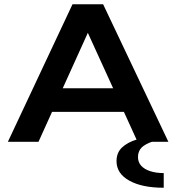

<svg xmlns="http://www.w3.org/2000/svg" viewBox="-20 -667 829 903"><path d="M750 216Q648 216 588 182.5Q528 149 528 91Q528 51 554 26.5Q580 2 624 -11Q668 -24 723 -29V-7Q682 0 655.5 19Q629 38 629 72Q629 96 644 112.5Q659 129 686.5 138Q714 147 750 147ZM178 -141V-252H606V-141ZM17 0 321 -647H465L772 0H627L361 -583H425L161 0Z"/></svg>

Font: Syne
Style: Bold
Weight: 700
Designer: Lucas Descroix
Foundry: Bonjour Monde
Version: Version 2.200